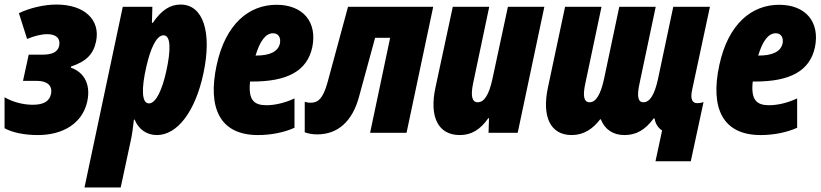

<svg xmlns="http://www.w3.org/2000/svg" viewBox="-20 -583 3603 843"><path d="M146 10C259 10 342 -43 363 -137C379 -209 352 -265 291 -286L292 -291C358 -313 390 -344 402 -402C421 -496 351 -563 228 -563C173 -563 110 -548 63 -525L99 -412C130 -425 163 -433 187 -433C227 -433 246 -414 240 -383C235 -356 211 -343 167 -343H106L81 -228H141C188 -228 211 -207 204 -171C198 -139 172 -123 124 -123C84 -123 37 -134 0 -156V-20C34 -1 87 10 146 10Z M351 240H510L555 30C559 13 564 -21 568 -58H571C589 -14 625 10 669 10C758 10 837 -92 873 -260C912 -442 872 -563 773 -563C728 -563 690 -540 651 -483H647L649 -553H519ZM634 -129C601 -129 601 -196 622 -288C640 -368 666 -428 698 -428C730 -428 731 -365 710 -270C692 -189 665 -129 634 -129Z M1113 10C1171 10 1229 -2 1273 -22V-151C1229 -130 1184 -121 1150 -121C1096 -121 1069 -143 1078 -225H1088C1240 -225 1328 -270 1351 -375C1374 -487 1310 -562 1194 -562C1074 -562 970 -479 931 -296C891 -109 945 10 1113 10ZM1179 -437C1203 -437 1214 -417 1209 -392C1201 -357 1166 -339 1104 -339H1102C1121 -402 1146 -437 1179 -437Z M1373 7C1463 7 1527 -50 1556 -157L1627 -417H1693L1605 0H1765L1882 -553H1508L1418 -221C1398 -149 1376 -132 1344 -132C1333 -132 1324 -134 1318 -136V-2C1335 4 1353 7 1373 7Z M1999 10C2050 10 2089 -14 2124 -64H2127L2125 0H2253L2370 -553H2210L2142 -236C2127 -167 2106 -134 2078 -134C2052 -134 2046 -162 2057 -216L2128 -553H1968L1892 -199C1864 -69 1904 10 1999 10Z M2858 125H3013L3069 -135C3058 -131 3050 -130 3042 -130C3019 -130 3010 -148 3019 -189L3097 -553H2936L2869 -236C2854 -167 2833 -134 2805 -134C2780 -134 2776 -162 2788 -217L2859 -553H2699L2632 -236C2617 -167 2596 -134 2569 -134C2543 -134 2538 -162 2550 -217L2621 -553H2461L2386 -200C2358 -70 2397 10 2490 10C2543 10 2583 -17 2615 -59H2618C2636 -14 2672 10 2722 10C2774 10 2813 -13 2850 -63H2854C2858 -37 2871 -21 2887 -10Z M3320 10C3378 10 3436 -2 3480 -22V-151C3436 -130 3391 -121 3357 -121C3303 -121 3276 -143 3285 -225H3295C3447 -225 3535 -270 3558 -375C3581 -487 3517 -562 3401 -562C3281 -562 3177 -479 3138 -296C3098 -109 3152 10 3320 10ZM3386 -437C3410 -437 3421 -417 3416 -392C3408 -357 3373 -339 3311 -339H3309C3328 -402 3353 -437 3386 -437Z"/></svg>

Font: Noto Sans ExtraCondensed Black
Style: Italic
Weight: 900
Width: 2
Italic angle: -12°
Designer: Monotype Design Team
Foundry: Monotype Imaging Inc.
Version: Version 2.013